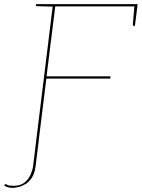

<svg xmlns="http://www.w3.org/2000/svg" viewBox="-76 -720 685 928"><path d="M94 0 180 -700H589L588 -689H191L149 -351H458L457 -340H148L106 0ZM-15 188Q-29 188 -39.5 184.5Q-50 181 -56 177L-52 172Q-49 167 -42.5 172.5Q-36 178 -11 178Q24 178 43.5 161.5Q63 145 72.5 122.5Q82 100 84 82L100 -46H112L96 83Q92 117 78.5 138Q65 159 47.5 169.5Q30 180 13 184Q-4 188 -15 188ZM574 -695 588 -689 576 -595H570Q568 -595 567 -597.5Q566 -600 566 -602ZM183 -700 180 -688 104 -690Q101 -690 99 -691.5Q97 -693 97 -695L98 -700Z"/></svg>

Font: Aleo Thin
Style: Italic
Weight: 250
Italic angle: -7°
Designer: Alessio Laiso
Foundry: Alessio Laiso
Version: Version 2.001;gftools[0.9.29]